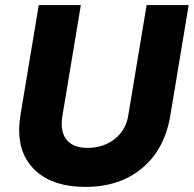

<svg xmlns="http://www.w3.org/2000/svg" viewBox="-20 -720 760 753"><path d="M55 -211Q55 -235 60 -267L132 -700H297L225 -267Q222 -251 222 -235Q222 -189 248 -164.5Q274 -140 322 -140Q386 -140 430 -175Q474 -210 483 -267L555 -700H720L648 -267Q626 -135 538 -61Q450 13 315 13Q192 13 123.5 -47Q55 -107 55 -211Z"/></svg>

Font: Oak Sans ExtraBold
Style: Italic
Weight: 800
Italic angle: -9.49998°
Foundry: Erik Kennedy, Walven
Version: Version 1.000